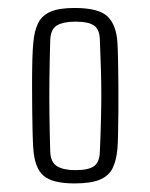

<svg xmlns="http://www.w3.org/2000/svg" viewBox="-20 -826 368 470"><path d="M162.5 -377Q108 -377 86.2 -396.2Q64.5 -415.5 61.5 -462.5Q60.5 -475.5 59.8 -501Q59 -526.5 58.8 -558.5Q58.5 -590.5 58.5 -622.2Q58.5 -654 59.2 -680.2Q60 -706.5 61.5 -721Q64 -751 73.5 -769.8Q83 -788.5 104 -797.5Q125 -806.5 162.5 -806.5Q222 -806.5 243.5 -785.5Q265 -764.5 267.5 -721Q268.5 -705.5 269 -678.2Q269.5 -651 269.8 -618.5Q270 -586 269.8 -554.8Q269.5 -523.5 269 -498.8Q268.5 -474 267.5 -462.5Q265 -433.5 255.8 -414.5Q246.5 -395.5 224.5 -386.2Q202.5 -377 162.5 -377ZM164.5 -409.5Q197 -409.5 210.5 -419.5Q224 -429.5 224.5 -455.5Q226.5 -501.5 227.2 -535Q228 -568.5 228 -596.8Q228 -625 227 -656Q226 -687 224.5 -728Q224 -754 210.2 -763.5Q196.5 -773 164.5 -773Q135.5 -773 119.8 -764Q104 -755 103 -728Q101.5 -677 101 -633.8Q100.5 -590.5 101 -547.5Q101.5 -504.5 103 -454.5Q104 -428.5 119.8 -419Q135.5 -409.5 164.5 -409.5Z"/></svg>

Font: Big Shoulders Text Thin ExtraLight
Style: Regular
Weight: 250
Version: Version 2.002